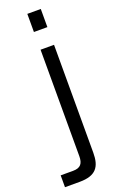

<svg xmlns="http://www.w3.org/2000/svg" viewBox="-233 -763 611 1005"><g transform="rotate(-20 72.5 -260.0)"><path d="M143 81V-520H68V73C68 114 53 134 11 134H-58V200H24C115 200 143 159 143 81ZM67 -619H142V-720H67Z"/></g></svg>

Font: Aspekta 350
Style: Regular
Weight: 350
Designer: Ivo Dolenc
Version: Version 2.000